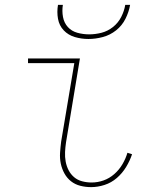

<svg xmlns="http://www.w3.org/2000/svg" viewBox="-20 -760 640 788"><path d="M354 8Q331 8 309.5 2.5Q288 -3 271.5 -16Q255 -29 244.5 -48Q234 -67 229.5 -88.5Q225 -110 226.5 -133Q228 -156 231 -179L285 -501H95V-520H308L251 -176Q248 -156 247 -136Q246 -116 249.5 -97Q253 -78 261.5 -61.5Q270 -45 284 -33Q298 -21 317 -16Q336 -11 356 -11Q381 -11 405 -19.5Q429 -28 449 -45.5Q469 -63 482.5 -86Q496 -109 503 -133L522 -127Q513 -100 497.5 -74.5Q482 -49 459.5 -29.5Q437 -10 409 -1Q381 8 354 8ZM343 -600Q314 -600 287 -608Q260 -616 241.5 -635.5Q223 -655 218 -683Q213 -711 218 -740H238Q234 -715 238.5 -690.5Q243 -666 258.5 -649Q274 -632 297.5 -625.5Q321 -619 346 -619Q371 -619 396.5 -625.5Q422 -632 443.5 -649Q465 -666 477.5 -690.5Q490 -715 494 -740H514Q509 -711 495 -683Q481 -655 456.5 -635.5Q432 -616 402 -608Q372 -600 343 -600Z"/></svg>

Font: Iosevka Thin Extended
Style: Italic
Weight: 100
Width: 7
Italic angle: -9°
Monospace: yes
Designer: Belleve Invis
Foundry: Belleve Invis
Version: Version 32.5.0; ttfautohint (v1.8.4)